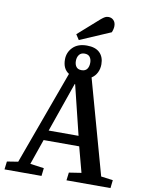

<svg xmlns="http://www.w3.org/2000/svg" viewBox="-110 -1141 915 1217"><g transform="rotate(10 347.0 -533.0)"><path d="M524.9 -974.1 327.1 -889.2 305.2 -922.9 440.9 -1043Q456.1 -1055.7 465.8 -1060.8Q475.6 -1065.9 487.8 -1065.9Q507.8 -1065.9 521 -1052.2Q534.2 -1038.6 534.2 -1015.1Q534.2 -996.6 524.9 -974.1ZM617.2 -62 693.8 -51.8 688 0H404.8L411.1 -50.8L490.2 -63L446.8 -226.1H217.8L161.1 -63L250 -50.8L244.1 0H5.9L12.2 -51.8L83 -63L303.2 -667Q262.2 -692.4 262.2 -752.9Q262.2 -798.8 294.4 -831.3Q326.7 -863.8 384.8 -863.8Q439.5 -863.8 467.3 -836.7Q495.1 -809.6 495.1 -762.2Q495.1 -732.9 482.9 -708.5Q470.7 -684.1 448.2 -669.9ZM378.9 -811Q355.5 -811 343.8 -795.2Q332 -779.3 332 -755.9Q332 -732.9 342.8 -718.5Q353.5 -704.1 377 -704.1Q401.4 -704.1 412.6 -719.5Q423.8 -734.9 423.8 -759.8Q423.8 -782.7 412.8 -796.9Q401.9 -811 378.9 -811ZM238.8 -291H431.2L353 -609.9H350.1Z"/></g></svg>

Font: Literata Book SemiBold
Style: Italic
Weight: 600
Italic angle: -3°
Designer: Latin by Veronika Burian and Jose Scaglione. Greek by Irene Vlachou. Cyrillic by Vera Evstafieva
Foundry: TypeTogether
Version: Version 1.003;PS 001.003;hotconv 1.0.88;makeotf.lib2.5.64775